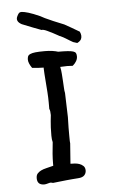

<svg xmlns="http://www.w3.org/2000/svg" viewBox="-51 -726 457 765"><g transform="rotate(-5 177.5 -343.5)"><path d="M275 -547Q267 -549 259 -552Q255 -554 248.5 -558Q242 -562 235.5 -566Q229 -570 222 -574Q215 -578 210 -580Q210 -579 198 -586Q186 -593 161 -605Q144 -613 138 -611Q124 -616 105 -623.5Q86 -631 61 -641Q37 -654 46 -673Q49 -680 53 -685Q57 -690 66 -689.5Q75 -689 92 -684Q109 -679 138 -666Q141 -664 145.5 -662Q150 -660 155 -657Q182 -644 230 -625Q243 -618 257.5 -609.5Q272 -601 289 -591Q297 -574 291 -561Q287 -553 275 -547ZM232 -10Q217 -9 206 -8Q195 -7 184.5 -6Q174 -5 161.5 -3.5Q149 -2 130 0Q124 -2 121 -2Q117 -2 109 0.5Q101 3 95 3Q67 3 67 -24Q67 -36 72.5 -42.5Q78 -49 87 -53.5Q96 -58 109 -61Q122 -64 137 -68V-79Q137 -111 143 -162Q140 -172 140 -188Q140 -224 142.5 -246.5Q145 -269 145 -270Q145 -288 141 -295V-321Q141 -340 139.5 -361.5Q138 -383 136.5 -402Q135 -421 134 -435.5Q133 -450 133 -456V-461Q114 -461 87 -464Q73 -484 73 -498Q73 -505 75 -510.5Q77 -516 84.5 -519.5Q92 -523 105.5 -524.5Q119 -526 143 -526Q160 -526 173.5 -524Q187 -522 196 -519Q219 -519 233.5 -518Q248 -517 256 -514.5Q264 -512 266.5 -507Q269 -502 269 -494Q269 -475 249 -458Q244 -458 238.5 -458.5Q233 -459 227 -459Q221 -459 214 -458.5Q207 -458 199 -458Q202 -445 203 -430Q204 -415 205 -400.5Q206 -386 206.5 -373.5Q207 -361 209 -353L212 -256Q211 -232 211 -213.5Q211 -195 211 -182Q211 -154 212 -151L206 -70Q212 -70 222 -69.5Q232 -69 241 -66Q250 -63 257 -56.5Q264 -50 264 -38Q264 -27 256.5 -19Q249 -11 232 -10Z"/></g></svg>

Font: Gaegu
Style: Accents-Regular
Weight: 400
Designer: JIKJI
Foundry: JIKJI
Version: Version 1.00